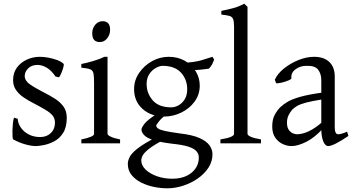

<svg xmlns="http://www.w3.org/2000/svg" viewBox="-20 -777 1916 1041"><path d="M174 15Q151 15 118 6Q85 -3 52 -21Q49 -23 48 -37Q47 -51 47.5 -70.5Q48 -90 50 -109Q52 -128 56 -139L76 -133Q79 -92 113.5 -63Q148 -34 198 -34Q233 -34 255.5 -55.5Q278 -77 278 -111Q278 -134 266 -149.5Q254 -165 227.5 -181Q201 -197 157 -220Q131 -233 106.5 -250Q82 -267 66.5 -289.5Q51 -312 51 -342Q51 -383 72 -411Q93 -439 126 -454Q159 -469 196 -469Q217 -469 242 -464.5Q267 -460 289.5 -451.5Q312 -443 324 -432Q328 -428 323.5 -412Q319 -396 312 -379.5Q305 -363 300 -358L281 -362Q258 -396 232.5 -410.5Q207 -425 184 -425Q151 -425 132.5 -406Q114 -387 114 -366Q114 -340 140.5 -321Q167 -302 223 -273Q251 -259 278.5 -241.5Q306 -224 324 -199.5Q342 -175 342 -139Q342 -87 322 -56Q302 -25 272.5 -10Q243 5 215.5 10Q188 15 174 15Z M521 -549Q480 -549 480 -596Q480 -624 496.5 -643Q513 -662 536 -662Q577 -662 577 -616Q577 -589 561 -569Q545 -549 521 -549ZM421 0V-21Q490 -35 490 -51V-327Q490 -361 487 -378Q484 -395 469.5 -401Q455 -407 421 -410V-430Q452 -436 487 -446.5Q522 -457 546 -469H563V-51Q563 -45 579.5 -36.5Q596 -28 631 -21V0Z M887 244Q852 244 815 236.5Q778 229 746 213Q714 197 693.5 172Q673 147 673 111Q673 94 683.5 73.5Q694 53 726 28Q758 3 821 -30Q821 -30 830.5 -29Q840 -28 849.5 -24.5Q859 -21 860 -15Q808 13 784 33Q760 53 753 67Q746 81 746 93Q746 120 769.5 142.5Q793 165 831 178.5Q869 192 913 192Q979 192 1018.5 159.5Q1058 127 1058 76Q1058 59 1046 44Q1034 29 1002.5 18.5Q971 8 911 2Q847 -6 811.5 -17.5Q776 -29 761.5 -44.5Q747 -60 747 -75Q747 -84 762.5 -105Q778 -126 835 -163L904 -171Q860 -142 843.5 -121Q827 -100 827 -96Q827 -88 837 -80.5Q847 -73 874 -67Q901 -61 952 -54Q1023 -46 1062 -28.5Q1101 -11 1116.5 12Q1132 35 1132 59Q1132 99 1110 132.5Q1088 166 1052 191Q1016 216 972.5 230Q929 244 887 244ZM1141 -454Q1136 -440 1130.5 -429Q1125 -418 1113 -405Q1087 -401 1060 -398.5Q1033 -396 991 -397L969 -436Q1033 -439 1071 -450Q1109 -461 1132 -469ZM870 -145Q800 -145 753.5 -186Q707 -227 707 -294Q707 -342 734.5 -382Q762 -422 804.5 -445.5Q847 -469 895 -469Q943 -469 981 -448Q1019 -427 1041 -391Q1063 -355 1063 -313Q1063 -264 1035 -226Q1007 -188 962.5 -166.5Q918 -145 870 -145ZM861 -420Q846 -420 825.5 -409Q805 -398 790 -376Q775 -354 775 -322Q775 -271 808 -233Q841 -195 909 -195Q929 -195 949 -206.5Q969 -218 982 -239.5Q995 -261 995 -293Q995 -346 961.5 -383Q928 -420 861 -420Z M1175 0V-21Q1217 -28 1233 -35.5Q1249 -43 1249 -51V-633Q1249 -662 1243.5 -674.5Q1238 -687 1223 -691Q1208 -695 1180 -698V-718Q1215 -725 1245 -733Q1275 -741 1304 -757L1322 -740V-51Q1322 -44 1338.5 -36Q1355 -28 1395 -21V0Z M1869 -40Q1828 -12 1800.5 1.5Q1773 15 1760 15Q1743 15 1732.5 -11Q1722 -37 1722 -80V-343Q1722 -376 1705 -399Q1688 -422 1640 -420Q1608 -420 1582.5 -401.5Q1557 -383 1560 -354Q1561 -348 1543 -340.5Q1525 -333 1505 -328.5Q1485 -324 1477 -326L1470 -345Q1485 -378 1520 -406Q1555 -434 1598.5 -451.5Q1642 -469 1683 -469Q1736 -469 1765.5 -441Q1795 -413 1795 -362V-87Q1795 -49 1814 -49Q1821 -49 1832 -52Q1843 -55 1862 -63ZM1727 -238Q1670 -229 1638.5 -220.5Q1607 -212 1591 -202.5Q1575 -193 1564 -182Q1553 -169 1544.5 -152Q1536 -135 1536 -112Q1536 -86 1546 -72.5Q1556 -59 1568.5 -54Q1581 -49 1589 -49Q1619 -49 1653.5 -65Q1688 -81 1727 -115L1730 -79Q1685 -30 1639.5 -7.5Q1594 15 1561 15Q1537 15 1513 4Q1489 -7 1472.5 -30.5Q1456 -54 1456 -91Q1456 -129 1469 -153.5Q1482 -178 1500 -196Q1517 -212 1540 -225.5Q1563 -239 1606 -251.5Q1649 -264 1727 -275Z"/></svg>

Font: ChillKai
Style: Regular
Weight: 400
Designer: ChillType
Foundry: 寒蝉字型
Version: Version 2.000